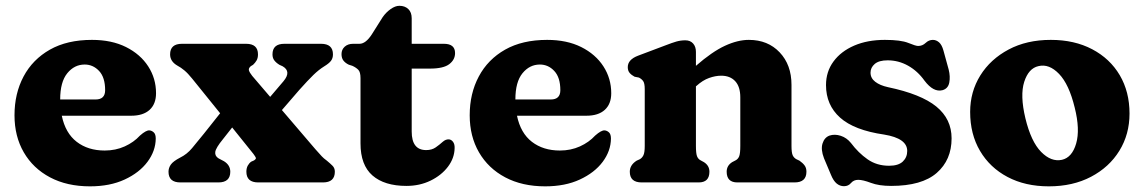

<svg xmlns="http://www.w3.org/2000/svg" viewBox="-20 -629 3946 662"><path d="M518 -307.5Q518 -270.5 495.8 -250.2Q473.5 -230 432.5 -230H193Q205.5 -170 244.5 -140Q283.5 -110 341 -110Q378.5 -110 410 -124.2Q441.5 -138.5 462.5 -161.5Q484 -180.5 495.5 -179.5Q504 -178.5 510.5 -172.2Q517 -166 517 -151Q516.5 -108.5 488.5 -71Q460.5 -33.5 409.8 -10Q359 13.5 290.5 13.5Q211 13.5 152.5 -17.5Q94 -48.5 62 -103.8Q30 -159 30 -231.5Q30 -306.5 61.2 -365.2Q92.5 -424 152 -457.8Q211.5 -491.5 297 -491.5Q365 -491.5 414.5 -466.8Q464 -442 491 -400.2Q518 -358.5 518 -307.5ZM272 -406.5Q236.5 -406.5 212 -376.5Q187.5 -346.5 187.5 -286H309.5Q342.5 -286 342.5 -318Q342.5 -362 321.8 -384.2Q301 -406.5 272 -406.5Z M849.5 -367.5 911.5 -295 957.5 -349Q985.5 -382.5 954.5 -400.5L943.5 -405.5Q932 -412.5 925.8 -420.8Q919.5 -429 919.5 -441.5Q919.5 -478 960.5 -478H1087Q1128 -478 1128 -441.5Q1128 -428 1121 -419Q1114 -410 1097.5 -400Q1079 -388.5 1060.5 -370.5Q1042 -352.5 1012 -319L952 -249.5L1067 -115Q1083 -97 1089.5 -90Q1096 -83 1107 -75Q1118.5 -65.5 1126.5 -57.5Q1134.5 -49.5 1134.5 -37Q1134.5 0 1093.5 0H870.5Q829.5 0 829.5 -37Q829.5 -49 834.2 -57.8Q839 -66.5 846 -71.5L856 -76Q863.5 -81 862.2 -84.8Q861 -88.5 854 -98L780.5 -189.5L749 -149.5Q724 -119 722.2 -105Q720.5 -91 733.5 -83L752.5 -73Q774 -59.5 774 -37Q774 0 733 0H602Q561 0 561 -37Q561 -50 569 -61.5Q577 -73 601 -85.5Q624.5 -97 642.2 -118.2Q660 -139.5 683 -168L739 -238.5L642.5 -358Q628 -376 615.8 -386.2Q603.5 -396.5 592 -402.5Q566.5 -417 566.5 -441.5Q566.5 -478 607.5 -478H828.5Q869.5 -478 869.5 -441.5Q869.5 -429 864.8 -420.8Q860 -412.5 852.5 -405.5L845 -401Q836.5 -394 838.2 -386.8Q840 -379.5 849.5 -367.5Z M1195 -402 1182.5 -406Q1171 -411.5 1164.2 -420Q1157.5 -428.5 1157.5 -442.5Q1157.5 -458 1168.5 -468Q1179.5 -478 1197.5 -478H1219.5Q1241 -478 1262 -510.5L1299.5 -570Q1311 -586.5 1327 -597.8Q1343 -609 1357 -609Q1376 -609 1387.8 -597.8Q1399.5 -586.5 1399.5 -566V-478H1510.5Q1549 -478 1549 -446Q1549 -423 1529 -407.8Q1509 -392.5 1462.5 -392.5H1399.5V-175.5Q1399.5 -111.5 1449.5 -111.5Q1469 -111.5 1482.5 -121Q1496 -130.5 1506.2 -139.8Q1516.5 -149 1527.5 -148.5Q1536 -148 1542 -140Q1548 -132 1547.5 -118.5Q1547 -84 1524.5 -54.2Q1502 -24.5 1464.5 -6.2Q1427 12 1381.5 12Q1305.5 12 1264.2 -24Q1223 -60 1223 -134.5V-359.5Q1223 -380.5 1215.5 -388.2Q1208 -396 1195 -402Z M2087.5 -307.5Q2087.5 -270.5 2065.2 -250.2Q2043 -230 2002 -230H1762.5Q1775 -170 1814 -140Q1853 -110 1910.5 -110Q1948 -110 1979.5 -124.2Q2011 -138.5 2032 -161.5Q2053.5 -180.5 2065 -179.5Q2073.5 -178.5 2080 -172.2Q2086.5 -166 2086.5 -151Q2086 -108.5 2058 -71Q2030 -33.5 1979.2 -10Q1928.5 13.5 1860 13.5Q1780.5 13.5 1722 -17.5Q1663.5 -48.5 1631.5 -103.8Q1599.5 -159 1599.5 -231.5Q1599.5 -306.5 1630.8 -365.2Q1662 -424 1721.5 -457.8Q1781 -491.5 1866.5 -491.5Q1934.5 -491.5 1984 -466.8Q2033.5 -442 2060.5 -400.2Q2087.5 -358.5 2087.5 -307.5ZM1841.5 -406.5Q1806 -406.5 1781.5 -376.5Q1757 -346.5 1757 -286H1879Q1912 -286 1912 -318Q1912 -362 1891.2 -384.2Q1870.5 -406.5 1841.5 -406.5Z M2379.5 -450V-402Q2435 -450.5 2479.2 -471Q2523.5 -491.5 2562 -491.5Q2627.5 -491.5 2668.2 -448.5Q2709 -405.5 2709 -336.5V-126Q2709 -102.5 2713.2 -93.5Q2717.5 -84.5 2726 -80L2736.5 -75Q2748 -67 2754.2 -58.5Q2760.5 -50 2760.5 -37Q2760.5 0 2719.5 0H2522.5Q2485.5 0 2485.5 -37Q2485.5 -58 2504.5 -70L2516 -76Q2525 -80.5 2528.8 -90.5Q2532.5 -100.5 2532.5 -126V-293.5Q2532.5 -330 2515 -349Q2497.5 -368 2466.5 -368Q2447 -368 2425 -360.2Q2403 -352.5 2381 -332.5L2379.5 -331.5V-126Q2379.5 -100.5 2383.2 -90.5Q2387 -80.5 2396 -76L2407 -70Q2426 -58 2426 -37Q2426 0 2389 0H2192.5Q2151.5 0 2151.5 -37Q2151.5 -60 2175 -75L2186 -80Q2194 -84.5 2198.5 -93.8Q2203 -103 2203 -126V-321.5Q2203 -342 2197.5 -349.5Q2192 -357 2183 -361.5L2168 -364.5Q2157.5 -370 2151 -377.5Q2144.5 -385 2144.5 -397.5Q2144.5 -423.5 2180 -437L2275.5 -473Q2297.5 -481.5 2312.2 -485.8Q2327 -490 2343 -490Q2360 -490 2369.8 -479Q2379.5 -468 2379.5 -450Z M3040.5 -421Q3010.5 -421 2996 -408.5Q2981.5 -396 2981.5 -378.5Q2981.5 -359.5 2997.8 -347Q3014 -334.5 3041.5 -328.5Q3156 -304.5 3208.5 -261.5Q3261 -218.5 3261 -152Q3261 -77.5 3209.8 -32.8Q3158.5 12 3052.5 12Q3010.5 12 2982.8 1.5Q2955 -9 2939 -9Q2923.5 -9 2914.2 2Q2905 13 2890 13Q2876 13 2864.8 3.8Q2853.5 -5.5 2845 -26.5L2821 -83.5Q2809.5 -113.5 2816 -134.2Q2822.5 -155 2840 -161.5Q2858 -167.5 2878.8 -160.8Q2899.5 -154 2914 -136Q2939.5 -102 2971.2 -79.8Q3003 -57.5 3045.5 -57.5Q3077.5 -57.5 3092.8 -72Q3108 -86.5 3108 -108.5Q3108 -152 3028.5 -165Q2925 -180 2876.5 -223.5Q2828 -267 2828 -335.5Q2828 -382 2853.8 -417Q2879.5 -452 2925.2 -471.8Q2971 -491.5 3031 -491.5Q3086 -491.5 3111.8 -481Q3137.5 -470.5 3145.5 -470.5Q3160.5 -470.5 3171.5 -481Q3182.5 -491.5 3196.5 -491.5Q3208 -491.5 3217.8 -483Q3227.5 -474.5 3233 -454.5L3251 -389Q3257 -365 3253 -344.2Q3249 -323.5 3229.5 -318Q3198.5 -310 3167.5 -351Q3144 -384 3111 -402.5Q3078 -421 3040.5 -421Z M3603 -491.5Q3684.5 -491.5 3745.8 -459.2Q3807 -427 3840.8 -369.8Q3874.5 -312.5 3874.5 -237.5Q3874.5 -166 3839.5 -109.2Q3804.5 -52.5 3741.8 -19.5Q3679 13.5 3596.5 13.5Q3515 13.5 3454 -18.8Q3393 -51 3359 -108.8Q3325 -166.5 3325 -243Q3325 -312.5 3360 -368.8Q3395 -425 3457.5 -458.2Q3520 -491.5 3603 -491.5ZM3641.5 -78Q3676.5 -86 3690.5 -134.2Q3704.5 -182.5 3685.5 -258Q3666 -338.5 3631.5 -374.2Q3597 -410 3560.5 -401Q3526.5 -393.5 3511.5 -347Q3496.5 -300.5 3515.5 -221Q3535 -140.5 3569.8 -105.2Q3604.5 -70 3641.5 -78Z"/></svg>

Font: Fraunces 9pt S100
Style: Bold
Weight: 700
Version: Version 1.000; ttfautohint (v1.8.3)